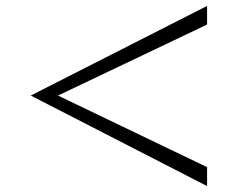

<svg xmlns="http://www.w3.org/2000/svg" viewBox="-20 -682 820 649"><path d="M680 -53 84 -359 680 -662V-599L176 -359L680 -117Z"/></svg>

Font: Kaisei Opti Medium
Style: Regular
Weight: 500
Designer: Font-Kai, 金井和夫
Foundry: KAZUO KANAI
Version: Version 5.003